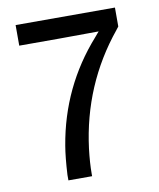

<svg xmlns="http://www.w3.org/2000/svg" viewBox="-77 -718 655 790"><g transform="rotate(-10 250.0 -322.5)"><path d="M42 -570V-656H457V-577L447 -564Q284 -364 251 -103Q244 -45 244 0V11H145V-12Q149 -85 157 -132Q197 -371 356 -550Q361 -556 366.5 -562.5Q372 -569 374 -571L208 -570Z"/></g></svg>

Font: KaTeX_SansSerif
Style: Regular
Weight: 400
Version: Version 1.1; ttfautohint (v1.3)